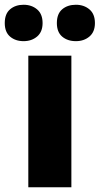

<svg xmlns="http://www.w3.org/2000/svg" viewBox="-58 -787 419 807"><path d="M242 0H61V-553H242ZM-38 -690Q-38 -729 -15.5 -748Q7 -767 41 -767Q75 -767 98 -747.5Q121 -728 121 -690Q121 -653 98 -633.5Q75 -614 41 -614Q7 -614 -15.5 -633Q-38 -652 -38 -690ZM181 -690Q181 -729 203.5 -748Q226 -767 261 -767Q295 -767 318 -747.5Q341 -728 341 -690Q341 -653 318 -633.5Q295 -614 261 -614Q226 -614 203.5 -633Q181 -652 181 -690Z"/></svg>

Font: Noto Sans Gujarati SemiCondensed Black
Style: Regular
Weight: 900
Width: 4
Designer: Jelle Bosma - Monotype Design Team, Universal Thirst
Foundry: Monotype Imaging Inc.
Version: Version 2.106; ttfautohint (v1.8.4.7-5d5b)